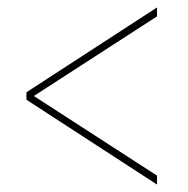

<svg xmlns="http://www.w3.org/2000/svg" viewBox="-20 -615 505 516"><path d="M402 -119V-143L71 -357L402 -571V-595L51 -367V-347Z"/></svg>

Font: Noto Serif Display Condensed Medium
Style: Italic
Weight: 500
Width: 3
Italic angle: -12°
Designer: Monotype Design Team
Foundry: Monotype Imaging Inc.
Version: Version 2.009